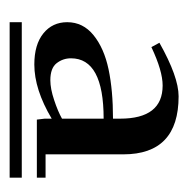

<svg xmlns="http://www.w3.org/2000/svg" viewBox="-16 -736 401 410"><g transform="rotate(90 185.0 -530.5)"><path d="M26.9 -350.1V-376H358.9V-350.1ZM26.9 -473.1Q26.9 -506.8 54.7 -529.3Q82.5 -551.8 127.4 -561.3Q172.4 -570.8 232.9 -570.8V-585.9Q232.9 -676.8 162.1 -676.8Q130.9 -676.8 80.1 -652.8L70.8 -669.9Q143.6 -710.9 185.1 -710.9Q309.1 -710.9 309.1 -592.8V-426.8H358.9V-408.2H234.9L232.9 -424.8V-439.9Q170.4 -402.8 117.2 -402.8Q74.7 -402.8 50.8 -422.1Q26.9 -441.4 26.9 -473.1ZM104 -481Q104 -463.9 114.5 -450.4Q125 -437 150.9 -437Q168.9 -437 193.1 -445.1Q217.3 -453.1 232.9 -461.9V-550.8Q104 -550.8 104 -481Z"/></g></svg>

Font: Dehuti
Style: Bold
Weight: 700
Version: Version 1.2